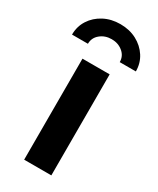

<svg xmlns="http://www.w3.org/2000/svg" viewBox="-234 -831 737 893"><g transform="rotate(30 134.5 -385.0)"><path d="M61 0V-542.5H207V0ZM134.3 -770Q183.6 -770 222.2 -749.5Q260.7 -729 283.2 -694.1Q305.7 -659.2 305.7 -615.2H219.2Q219.2 -647.5 194.3 -668.2Q169.4 -689 134.3 -689Q98.6 -689 73.5 -668.2Q48.3 -647.5 48.3 -615.2H-37.1Q-37.1 -659.2 -14.6 -694.1Q7.8 -729 46.6 -749.5Q85.4 -770 134.3 -770Z"/></g></svg>

Font: Inter 16pt
Style: Bold
Weight: 700
Version: Version 4.001;git-66647c0bb